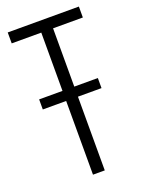

<svg xmlns="http://www.w3.org/2000/svg" viewBox="-137 -778 624 842"><g transform="rotate(-20 175.0 -357.0)"><path d="M147 0H202V-344H312V-391H202V-663H341V-714H9V-663H147V-391H38V-344H147Z"/></g></svg>

Font: Noto Sans Display Condensed Light
Style: Regular
Weight: 300
Width: 3
Designer: Monotype Design Team
Foundry: Monotype Imaging Inc.
Version: Version 1.900